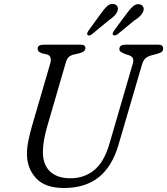

<svg xmlns="http://www.w3.org/2000/svg" viewBox="-20 -923 834 958"><path d="M526 -205.5 641.5 -602Q647 -620 644 -630.2Q641 -640.5 623 -647.5L603 -654Q589 -660 582.2 -665Q575.5 -670 575.5 -678.5Q576 -700 605.5 -700H770Q794 -700 794 -682Q794 -671 788.5 -665.5Q783 -660 765 -654.5L736 -647Q717 -641.5 706 -632.2Q695 -623 688.5 -601L570.5 -198Q539.5 -92.5 472.8 -38.8Q406 15 298.5 15Q204 15 159 -34.8Q114 -84.5 114.5 -157Q114.5 -188 122.5 -225.5Q130.5 -263 141 -299L231 -607.5Q235.5 -623 232 -635.2Q228.5 -647.5 214 -651.5L191 -656.5Q177.5 -661.5 172.5 -666.8Q167.5 -672 168 -681Q168 -700 199 -700H382.5Q406.5 -700 406 -683Q406 -665 375.5 -657L346.5 -650.5Q331.5 -646.5 322.5 -637.8Q313.5 -629 308.5 -611.5L217.5 -299Q194 -219.5 194 -166Q194 -100.5 230.2 -67Q266.5 -33.5 330.5 -33.5Q401 -33.5 450.5 -74.5Q500 -115.5 526 -205.5ZM483.5 -855.5Q499.5 -878.5 514 -892Q528.5 -905.5 546.5 -903Q560.5 -901 565.8 -890.5Q571 -880 565.5 -865.5Q560 -853 548.8 -842.2Q537.5 -831.5 522 -821L438.5 -752Q424.5 -741.5 417 -748.5Q413.5 -752.5 415.5 -758.5Q417.5 -764.5 422.5 -771.5ZM612 -855.5Q629 -878.5 643.5 -891.5Q658 -904.5 676.5 -901.5Q689.5 -899 694.8 -888.2Q700 -877.5 693.5 -863Q687.5 -850.5 676.2 -840.2Q665 -830 649 -820L566 -751.5Q551 -741.5 544 -749Q540.5 -753 543 -759Q545.5 -765 550 -771.5Z"/></svg>

Font: Fraunces 9pt SuperSoft Light
Style: Italic
Weight: 300
Italic angle: -16°
Version: Version 1.000;[b76b70a41]